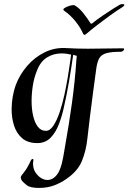

<svg xmlns="http://www.w3.org/2000/svg" viewBox="-20 -694 630 942"><path d="M171 228Q152 228 136.5 225Q121 222 112 215Q105 210 93.5 199Q82 188 82 177Q82 172 85 168Q98 151 105 141.5Q112 132 120 116Q124 110 129 98Q134 86 140 86Q144 86 144 91Q144 93 143 98Q142 103 142 108Q142 139 159 159Q172 175 186 182Q200 189 213 189Q233 189 249.5 174Q266 159 275 134Q284 111 290 77.5Q296 44 299 25Q318 -80 333 -188.5Q348 -297 355 -403Q356 -408 356 -412Q356 -416 357 -420L339 -425Q330 -361 319 -296.5Q308 -232 294 -170Q285 -127 269.5 -86Q254 -45 228.5 -18.5Q203 8 163 8Q116 8 88.5 -16Q61 -40 49 -77.5Q37 -115 37 -157Q37 -189 42.5 -220Q48 -251 57 -276Q77 -329 114 -371.5Q151 -414 200.5 -438Q250 -462 307 -458Q358 -455 412 -455Q456 -455 499.5 -456Q543 -457 584 -457Q589 -457 589 -453Q589 -449 584 -444.5Q579 -440 573 -440Q528 -440 503.5 -433.5Q479 -427 468.5 -410.5Q458 -394 453 -362Q445 -306 437 -244Q429 -182 421.5 -123Q414 -64 409 -17Q403 44 382 95.5Q361 147 304 185Q277 204 244.5 216Q212 228 171 228ZM205 -52Q225 -52 242 -77.5Q259 -103 272.5 -143Q286 -183 296 -229Q306 -275 313 -317.5Q320 -360 324 -390Q328 -420 329 -426Q305 -432 282 -432Q242 -432 209.5 -411.5Q177 -391 160 -344Q147 -312 141 -273.5Q135 -235 135 -198Q135 -159 142.5 -126Q150 -93 165.5 -72.5Q181 -52 205 -52ZM394 -523Q391 -523 388 -528Q376 -557 351 -588.5Q326 -620 294 -642Q288 -647 293.5 -652Q299 -657 310 -661.5Q321 -666 331.5 -668Q342 -670 346 -668Q369 -655 390 -628Q411 -601 424 -580Q427 -576 432 -579Q454 -597 482.5 -616.5Q511 -636 535.5 -651.5Q560 -667 568 -671Q574 -674 581 -674Q590 -674 590 -669Q588 -663 579 -658Q553 -642 520.5 -618.5Q488 -595 457.5 -571.5Q427 -548 405 -529Q399 -523 394 -523Z"/></svg>

Font: Tapestry
Style: Regular
Weight: 400
Designer: Robert E. Leuschke
Foundry: Robert E. Leuschke
Version: Version 1.010; ttfautohint (v1.8.4.7-5d5b)